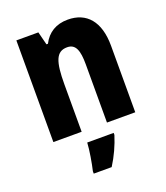

<svg xmlns="http://www.w3.org/2000/svg" viewBox="-142 -657 842 976"><g transform="rotate(-20 278.5 -169.5)"><path d="M339 -560C276 -560 230 -532 203 -479H195L177 -550H58V0H211V-256C211 -379 228 -429 288 -429C334 -429 348 -390 348 -315V0H501V-360C501 -492 440 -560 339 -560ZM362 72V61H219C217 101 205 171 196 208V221H293C323 174 346 123 362 72Z"/></g></svg>

Font: Noto Sans Khmer Condensed ExtraBold
Style: Regular
Weight: 800
Width: 3
Designer: Danh Hong and the Monotype Design Team
Foundry: Monotype Imaging Inc.
Version: Version 2.004